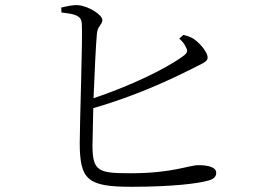

<svg xmlns="http://www.w3.org/2000/svg" viewBox="-20 -737 1040 737"><path d="M668 -589C678 -580 688 -569 693 -557C702 -541 700 -534 682 -521C617 -473 480 -407 339 -360C343 -459 348 -566 352 -608C355 -639 373 -642 373 -660C373 -681 318 -714 281 -717C261 -719 238 -713 215 -708L216 -689C270 -683 291 -677 294 -648C298 -599 286 -264 286 -187C287 -48 314 -20 484 -20C645 -20 742 -33 780 -44C798 -49 810 -57 810 -74C810 -94 782 -103 742 -103C704 -103 643 -72 482 -72C359 -72 335 -78 335 -179L338 -322C504 -369 645 -437 713 -471C750 -491 777 -498 777 -516C777 -537 747 -572 723 -588C712 -595 700 -599 684 -603Z"/></svg>

Font: Noto Serif HK Light
Style: Regular
Weight: 300
Designer: Ryoko NISHIZUKA 西塚涼子 (kana & ideographs); Frank Grießhammer (Latin, Greek & Cyrillic); Wenlong ZHANG 张文龙 (bopomofo); San
Foundry: Adobe
Version: Version 2.001;hotconv 1.1.0;makeotfexe 2.6.0